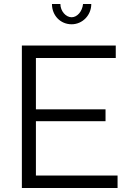

<svg xmlns="http://www.w3.org/2000/svg" viewBox="-20 -937 649 957"><path d="M159 -62V-333H506V-392H159V-648H557V-710H89V0H566V-62ZM337 -851C308 -851 281 -882 281 -917H239C239 -860 281 -816 337 -816C391 -816 435 -861 435 -917H394C390 -880 365 -851 337 -851Z"/></svg>

Font: Raleway Reg
Style: Regular
Weight: 400
Designer: Matt McInerney, Pablo Impallari, Rodrigo Fuenzalida
Foundry: Matt McInerney, Pablo Impallari, Rodrigo Fuenzalida
Version: Version 3.00 July 28, 2015